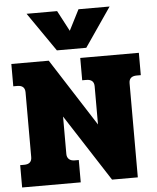

<svg xmlns="http://www.w3.org/2000/svg" viewBox="-60 -951 817 1002"><g transform="rotate(-5 349.0 -450.5)"><path d="M117 -901H277L334 -793L389 -901H552L412 -697H258ZM15 -117H36Q76 -117 76 -154V-493Q76 -530 36 -530H15V-647H211L438 -293V-493Q438 -530 397 -530H376V-647H683V-530H662Q621 -530 621 -493V0H486L260 -350V-154Q260 -137 270.5 -127Q281 -117 301 -117H322V0H15Z"/></g></svg>

Font: Pridi
Style: Bold
Weight: 700
Designer: Katatrad Team
Foundry: CadsonDemak
Version: Version 1.001